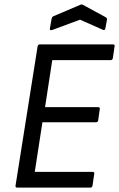

<svg xmlns="http://www.w3.org/2000/svg" viewBox="-20 -858 544 878"><path d="M59 0Q50 0 51 -9L152 -646Q154 -655 162 -655H496Q506 -655 504 -646L496 -592Q494 -583 486 -583H219L186 -368H428Q439 -368 436 -358L429 -308Q428 -299 419 -299H174L139 -72H403Q413 -72 411 -63L403 -9Q401 0 393 0ZM219 -721Q214 -719 210.5 -720.5Q207 -722 208 -727L216 -772Q218 -782 225 -784L347 -836Q353 -839 359 -836L462 -780Q466 -778 468 -775Q470 -772 469 -767L462 -729Q460 -717 450 -722L346 -768Z"/></svg>

Font: Sofia Sans Semi Condensed
Style: Italic
Weight: 400
Italic angle: -9°
Designer: Botio Nikoltchev, Ani Petrova
Foundry: lettersoup
Version: Version 4.101